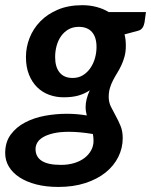

<svg xmlns="http://www.w3.org/2000/svg" viewBox="-55 -541 582 740"><path d="M430 -364.5Q430 -341.5 425 -323.2Q420 -305 412.8 -289.5Q405.5 -274 397 -260.2Q388.5 -246.5 381 -232.2Q373.5 -218 368.8 -202.2Q364 -186.5 364 -167.5Q364 -147 372.5 -129.8Q381 -112.5 391 -94.5Q401 -76.5 409.5 -56Q418 -35.5 418 -8.5Q418 29.5 401 63.8Q384 98 352 123.8Q320 149.5 274 164.5Q228 179.5 170 179.5Q122.5 179.5 84.8 169.8Q47 160 20.2 142.5Q-6.5 125 -20.8 101.2Q-35 77.5 -35 49Q-35 6.5 -13.5 -22.5Q8 -51.5 42 -69.2Q76 -87 118.2 -94.8Q160.5 -102.5 202.5 -102.5Q223 -102.5 242.5 -100.8Q262 -99 279.5 -96Q277.5 -104 276.2 -112Q275 -120 275 -129Q275 -158 291 -193Q272 -180 248 -173Q224 -166 190 -166Q161 -166 134.8 -175.5Q108.5 -185 88.5 -204.5Q68.5 -224 56.8 -253.2Q45 -282.5 45 -321.5Q45 -359 59 -394.8Q73 -430.5 100.5 -458.8Q128 -487 168.5 -504Q209 -521 262.5 -521Q291 -521 316.8 -514.2Q342.5 -507.5 364 -494.5H507.5L502 -454.5Q500 -442.5 494.2 -434Q488.5 -425.5 477.5 -422.5L425 -408.5Q427.5 -398.5 428.8 -387.5Q430 -376.5 430 -364.5ZM225 -240.5Q247.5 -240.5 264.5 -251Q281.5 -261.5 293.2 -278.5Q305 -295.5 311 -316.8Q317 -338 317 -360Q317 -397.5 299.5 -417.5Q282 -437.5 248.5 -437.5Q226 -437.5 209 -427.8Q192 -418 180.5 -401.8Q169 -385.5 163.2 -364.5Q157.5 -343.5 157.5 -321Q157.5 -282.5 174.8 -261.5Q192 -240.5 225 -240.5ZM305.5 2Q305.5 -5 304.8 -11.8Q304 -18.5 303 -24.5Q276 -29 253.2 -31Q230.5 -33 210.5 -33Q176.5 -33 152.2 -27.5Q128 -22 112.2 -13Q96.5 -4 89.2 8Q82 20 82 33.5Q82 63.5 106 79Q130 94.5 180 94.5Q208 94.5 231 87.5Q254 80.5 270.5 68Q287 55.5 296.2 38.5Q305.5 21.5 305.5 2Z"/></svg>

Font: Lato TR
Style: Bold Italic
Weight: 700
Italic angle: -12°
Designer: Lukasz Dziedzic
Foundry: tyPoland Lukasz Dziedzic
Version: Version 1.104 2013